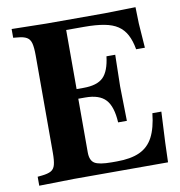

<svg xmlns="http://www.w3.org/2000/svg" viewBox="-80 -787 810 864"><g transform="rotate(-10 324.5 -355.0)"><path d="M30 3V-38L50 -40Q78 -43 92 -51Q106 -59 111 -78Q116 -97 116 -133V-577Q116 -613 111 -632.5Q106 -652 91.5 -660.5Q77 -669 50 -671L30 -673V-713L188 -710H456L596 -713L598 -638L606 -526H566Q559 -566 544.5 -593Q530 -620 506 -636Q482 -652 444.5 -659Q407 -666 353 -666H271V-107Q271 -70 291.5 -57Q312 -44 370 -44H393Q457 -44 497.5 -62.5Q538 -81 559.5 -122Q581 -163 588 -230H629L622 -90L619 0H188ZM429 -216Q425 -289 396 -320.5Q367 -352 303 -352H225V-396H303Q365 -396 393 -423.5Q421 -451 429 -518H469L466 -374L469 -216Z"/></g></svg>

Font: Baskervville
Style: Bold
Weight: 700
Version: Version 1.100